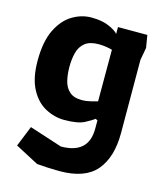

<svg xmlns="http://www.w3.org/2000/svg" viewBox="-109 -566 760 891"><g transform="rotate(15 270.5 -120.5)"><path d="M261 243Q236 243 204 241.5Q172 240 152 238L40 179L80 80L237 131Q370 131 370 10V-30L360 -35Q348 -25 316.5 -8.5Q285 8 220 8Q173 8 129 -15.5Q85 -39 57.5 -91Q30 -143 30 -226Q30 -319 58 -375.5Q86 -432 129.5 -458Q173 -484 220 -484Q272 -484 305.5 -469Q339 -454 350 -440V-473H491L501 -413L490 -353L491 -1Q491 115 437 179Q383 243 261 243ZM275 -102Q293 -102 315 -107Q337 -112 350 -116V-364Q340 -367 322 -370Q304 -373 285 -373Q242 -373 219 -354.5Q196 -336 188 -305Q180 -274 180 -237Q180 -200 187.5 -169.5Q195 -139 216 -120.5Q237 -102 275 -102Z"/></g></svg>

Font: Rowdies Light
Style: Regular
Weight: 300
Designer: Jaikishan Patel
Version: Version 1.000; ttfautohint (v1.8.3)